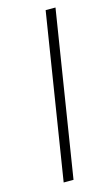

<svg xmlns="http://www.w3.org/2000/svg" viewBox="-112 -748 459 791"><g transform="rotate(-15 118.0 -352.5)"><path d="M57 0 169 -705H211L99 0Z"/></g></svg>

Font: Mulish ExtraLight
Style: Italic
Weight: 200
Italic angle: -9°
Designer: Vernon Adams
Foundry: Vernon Adams
Version: Version 3.603